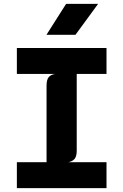

<svg xmlns="http://www.w3.org/2000/svg" viewBox="-20 -976 640 996"><path d="M67.5 0V-134.5H221.5V-532Q221.5 -562 232.5 -575.5Q243.5 -589 266 -592.5H67.5V-727H532.5V-592.5H378V-195Q378 -165 367 -151.8Q356 -138.5 333.5 -134.5H532.5V0ZM371.5 -795.5H221L323 -956H489Z"/></svg>

Font: Spline Sans Mono
Style: Bold
Weight: 700
Designer: Eben Sorkin, Mirko Velimirovic
Foundry: Sorkin Type
Version: Version 1.004